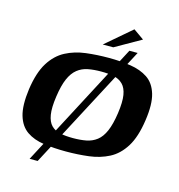

<svg xmlns="http://www.w3.org/2000/svg" viewBox="-106 -721 835 898"><g transform="rotate(15 311.5 -272.0)"><path d="M31 -230Q43 -313 73 -361Q103 -409 147 -432Q191 -455 244 -461.5Q297 -468 354 -468Q411 -468 460 -460.5Q509 -453 543.5 -430Q578 -407 592.5 -359Q607 -311 595 -230Q583 -147 553 -99Q523 -51 479.5 -28.5Q436 -6 383 0.5Q330 7 273 7Q215 7 165.5 0Q116 -7 82 -30.5Q48 -54 34 -101.5Q20 -149 31 -230ZM462 -229Q470 -285 464.5 -318Q459 -351 441.5 -368.5Q424 -386 397.5 -391.5Q371 -397 336 -397Q301 -397 272.5 -391.5Q244 -386 222 -368.5Q200 -351 185.5 -318Q171 -285 163 -229Q155 -174 160.5 -140.5Q166 -107 183 -90Q200 -73 226.5 -67.5Q253 -62 289 -62Q324 -62 352.5 -67.5Q381 -73 403 -90Q425 -107 439.5 -140.5Q454 -174 462 -229ZM118 84 438 -525H478L157 84ZM310 -521 435 -628 486 -592 361 -521Z"/></g></svg>

Font: Genos SemiBold
Style: Italic
Weight: 600
Italic angle: -8°
Version: Version 1.010